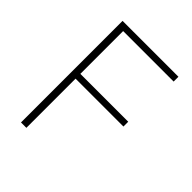

<svg xmlns="http://www.w3.org/2000/svg" viewBox="-196 -815 933 933"><g transform="rotate(45 270.5 -349.0)"><path d="M104 0V-698H488V-665H141V-371H470V-338H141V0Z"/></g></svg>

Font: IBM Plex Sans KR ExtLt
Style: Regular
Weight: 200
Designer: Mike Abbink; Paul van der Laan; Pieter van Rosmalen; Wujin Sim; Chorong Kim; Dohee Lee;
Foundry: Sandoll Inc.
Version: Version 1.002